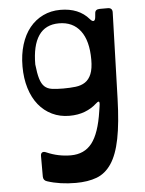

<svg xmlns="http://www.w3.org/2000/svg" viewBox="-60 -608 765 1011"><g transform="rotate(-5 322.0 -102.5)"><path d="M437 -285Q437 -385 397 -437.5Q357 -490 284 -490Q212 -490 176.5 -437.5Q141 -385 141 -285Q146 -237 154.5 -209Q163 -181 178 -167Q193 -153 217 -149.5Q241 -146 277 -146Q313 -146 342.5 -149.5Q372 -153 393 -167Q414 -181 425.5 -209Q437 -237 437 -285ZM557 -68Q553 61 536.5 143.5Q520 226 488.5 273Q457 320 410.5 337.5Q364 355 300 355Q216 355 149 333Q129 327 129 306V198Q129 184 137 179.5Q145 175 158 181Q190 195 222 201.5Q254 208 286 208Q358 208 398 156.5Q438 105 455 -10Q457 -24 459 -36Q461 -48 460.5 -54.5Q460 -61 455.5 -61Q451 -61 440 -51Q415 -28 379 -14Q343 0 297 0Q247 0 205.5 -20Q164 -40 134.5 -76.5Q105 -113 89 -165Q73 -217 73 -280Q73 -343 89 -395Q105 -447 134.5 -483.5Q164 -520 205.5 -540Q247 -560 297 -560Q395 -560 448 -498Q459 -485 467 -486.5Q475 -488 477 -505L479 -526Q480 -547 505 -547H547Q572 -547 571 -522Z"/></g></svg>

Font: OpenDyslexic 3
Style: Regular
Weight: 400
Designer: Abelardo Gonzalez
Version: Version 1.000;PS 001.001;hotconv 1.0.56